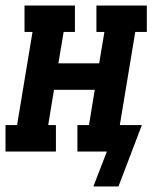

<svg xmlns="http://www.w3.org/2000/svg" viewBox="-39 -550 559 697"><path d="M391 127H300L349 0H242V-96H284L305 -224H157L136 -96H164V0H-19V-96H23L79 -434H50V-530H233V-434H192L173 -320H321L340 -434H311V-530H494V-434H452L396 -96H476Z"/></svg>

Font: Iosevka Curly Slab Oblique
Style: Bold
Weight: 700
Italic angle: -9°
Monospace: yes
Designer: Belleve Invis
Foundry: Belleve Invis
Version: Version 11.1.0; ttfautohint (v1.8.3)